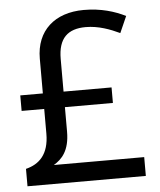

<svg xmlns="http://www.w3.org/2000/svg" viewBox="-52 -768 676 813"><g transform="rotate(-5 286.0 -361.5)"><path d="M334 -723C211 -723 131 -653 131 -534V-386H35V-320H131V-215C131 -127 89 -88 32 -74V0H535V-80H151C186 -101 219 -135 219 -216V-320H423V-386H219V-525C219 -613 260 -650 336 -650C390 -650 440 -631 480 -612L511 -682C465 -705 407 -723 334 -723Z"/></g></svg>

Font: Noto Sans Mahajani
Style: Regular
Weight: 400
Designer: Monotype Design Team
Foundry: Monotype Imaging Inc.
Version: Version 2.003